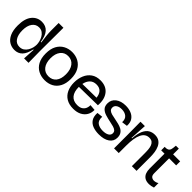

<svg xmlns="http://www.w3.org/2000/svg" viewBox="160 -1653 2639 2639"><g transform="rotate(45 1479.5 -333.5)"><path d="M237 13Q182 13 135.5 -15Q89 -43 61 -103.5Q33 -164 33 -259Q33 -392 89 -461Q145 -530 234 -530Q390 -530 417 -322H427Q417 -393 412 -442.5Q407 -492 407 -530V-680H500L498 -227L501 0H415L425 -176H417Q397 -79 352.5 -33Q308 13 237 13ZM257 -66Q297 -66 325 -85Q353 -104 371 -134Q389 -164 397 -195.5Q405 -227 405 -252V-260Q405 -281 398 -312.5Q391 -344 374 -375Q357 -406 329 -427Q301 -448 260 -448Q199 -448 162 -397Q125 -346 125 -256Q125 -169 159.5 -117.5Q194 -66 257 -66Z M826 13Q755 13 698.5 -17Q642 -47 609.5 -107Q577 -167 577 -258Q577 -349 609.5 -409Q642 -469 698 -499.5Q754 -530 823 -530Q893 -530 949 -499Q1005 -468 1037.5 -407.5Q1070 -347 1070 -256Q1070 -165 1037.5 -105Q1005 -45 950 -16Q895 13 826 13ZM826 -62Q897 -62 937 -111.5Q977 -161 977 -252Q977 -344 935.5 -398Q894 -452 822 -452Q751 -452 710.5 -400Q670 -348 670 -259Q670 -168 711.5 -115Q753 -62 826 -62Z M1381 13Q1300 13 1245 -20Q1190 -53 1162 -113Q1134 -173 1134 -252Q1134 -328 1160.5 -391.5Q1187 -455 1240 -492.5Q1293 -530 1373 -530Q1483 -530 1540.5 -457.5Q1598 -385 1588 -262L1224 -256Q1224 -161 1265 -111.5Q1306 -62 1384 -62Q1437 -62 1466 -83Q1495 -104 1506 -134Q1517 -164 1515 -191L1601 -184Q1602 -128 1576.5 -83.5Q1551 -39 1501.5 -13Q1452 13 1381 13ZM1373 -451Q1313 -451 1277 -414.5Q1241 -378 1230 -318L1501 -322Q1496 -381 1464.5 -416Q1433 -451 1373 -451Z M1879 13Q1813 13 1761.5 -6Q1710 -25 1682 -68Q1654 -111 1658 -183L1742 -192Q1738 -118 1777.5 -89Q1817 -60 1882 -60Q1940 -60 1973 -80Q2006 -100 2006 -135Q2006 -163 1988 -178.5Q1970 -194 1938.5 -203Q1907 -212 1866 -220Q1812 -231 1765.5 -245.5Q1719 -260 1690.5 -289.5Q1662 -319 1662 -373Q1662 -444 1717.5 -487Q1773 -530 1865 -530Q1922 -530 1970 -511Q2018 -492 2046 -451Q2074 -410 2070 -344L1988 -333Q1991 -396 1954.5 -426Q1918 -456 1860 -456Q1809 -456 1779.5 -435Q1750 -414 1750 -380Q1750 -350 1768.5 -334Q1787 -318 1819 -309.5Q1851 -301 1891 -294Q1926 -287 1962 -278.5Q1998 -270 2028 -254Q2058 -238 2076 -210Q2094 -182 2094 -137Q2094 -67 2036.5 -27Q1979 13 1879 13Z M2164 0V-245L2162 -516H2247L2232 -272H2241Q2248 -370 2274 -426.5Q2300 -483 2340 -506.5Q2380 -530 2430 -530Q2484 -530 2518 -506Q2552 -482 2570 -442.5Q2588 -403 2594.5 -357Q2601 -311 2601 -266V0H2510V-257Q2510 -286 2507.5 -319Q2505 -352 2495.5 -381Q2486 -410 2464.5 -428.5Q2443 -447 2404 -447Q2255 -447 2255 -144V0Z M2849 9Q2796 9 2764.5 -12Q2733 -33 2719.5 -68.5Q2706 -104 2706 -145V-439H2641V-507H2667Q2701 -510 2716 -527.5Q2731 -545 2734 -579L2739 -627H2796V-516H2933V-438H2796V-150Q2796 -106 2816.5 -89.5Q2837 -73 2864 -73Q2880 -73 2899.5 -78.5Q2919 -84 2933 -95V-7Q2889 9 2849 9Z"/></g></svg>

Font: Bricolage Grotesque 48pt
Style: Regular
Weight: 400
Designer: Mathieu Triay
Foundry: Atelier Triay
Version: Version 1.000; ttfautohint (v1.8.4.7-5d5b);gftools[0.9.32]